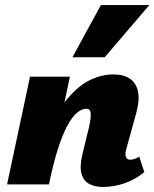

<svg xmlns="http://www.w3.org/2000/svg" viewBox="-20 -731 612 761"><path d="M387 10Q357 10 334.5 -1.5Q312 -13 303.5 -41Q295 -69 306 -117L333 -228Q341 -264 339.5 -282Q338 -300 323 -300Q304 -300 285 -284Q266 -268 247 -233Q228 -198 209.5 -140.5Q191 -83 174 0H115Q140 -130 175.5 -214.5Q211 -299 253.5 -347Q296 -395 340.5 -415.5Q385 -436 429 -436Q470 -436 495 -419Q520 -402 527 -368Q534 -334 520 -283L480 -138Q475 -120 479 -109Q483 -98 496 -98Q503 -98 511.5 -100.5Q520 -103 532 -110L552 -49Q516 -19 473.5 -4.5Q431 10 387 10ZM8 0 99 -427H257L167 0ZM267 -504 380 -711H572L395 -504Z"/></svg>

Font: Ysabeau Black
Style: Italic
Weight: 900
Italic angle: -12°
Version: Version 2.000;gftools[0.9.27.dev2+g8671c4b]